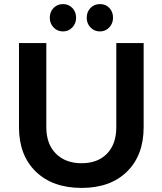

<svg xmlns="http://www.w3.org/2000/svg" viewBox="-20 -911 796 941"><path d="M289 -891Q316 -891 334.5 -872Q353 -853 353 -824Q353 -796 334.5 -776.5Q316 -757 289 -757Q261 -757 242.5 -776.5Q224 -796 224 -824Q224 -853 242.5 -872Q261 -891 289 -891ZM534 -824Q534 -796 515.5 -776.5Q497 -757 470 -757Q442 -757 423.5 -776.5Q405 -796 405 -824Q405 -853 423.5 -872Q442 -891 470 -891Q498 -891 516 -872Q534 -853 534 -824ZM207 -288Q207 -205 254 -158Q301 -111 380 -111Q459 -111 504.5 -158Q550 -205 550 -288V-700H684V-288Q684 -150 602.5 -70Q521 10 380 10Q238 10 155.5 -70Q73 -150 73 -288V-700H207Z"/></svg>

Font: Montserrat arm Medium
Style: Regular
Weight: 500
Designer: Julieta Ulanovsky
Foundry: Julieta Ulanovsky
Version: Version 6.000;PS 006.000;hotconv 1.0.88;makeotf.lib2.5.64775